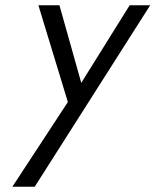

<svg xmlns="http://www.w3.org/2000/svg" viewBox="-20 -460 591 730"><path d="M27 250 238 -72 126 -440H206L289 -145L473 -440H551L112 250Z"/></svg>

Font: Teachers
Style: Italic
Weight: 400
Italic angle: -11°
Designer: Alfredo Marco Pradil, Chank Diesel
Version: Version 1.001